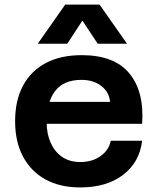

<svg xmlns="http://www.w3.org/2000/svg" viewBox="-20 -807 690 839"><path d="M331 12Q242 12 178.5 -23Q115 -58 80.5 -123Q46 -188 46 -277Q46 -368 80.5 -432.5Q115 -497 180 -531.5Q245 -566 337 -566Q480 -566 545.5 -486Q611 -406 601 -266H156V-362H461Q457 -405 422.5 -431.5Q388 -458 336 -458Q259 -458 221.5 -410Q184 -362 184 -271Q184 -223 201 -184Q218 -145 250.5 -122Q283 -99 331 -99Q383 -99 419.5 -125Q456 -151 464 -192H601Q590 -98 518 -43Q446 12 331 12ZM145 -616 265 -787H415L535 -616H407L340 -717L274 -616Z"/></svg>

Font: Azeret Mono Thin SemiBold
Style: Regular
Weight: 600
Version: Version 1.002